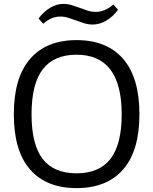

<svg xmlns="http://www.w3.org/2000/svg" viewBox="-20 -956 787 986"><path d="M178 -861Q206 -898 239 -917Q272 -936 304 -936Q328 -936 349 -929.5Q370 -923 390 -915.5Q410 -908 430 -901.5Q450 -895 473 -895Q518 -895 562 -933L586 -906Q560 -870 525.5 -850Q491 -830 456 -830Q434 -830 413 -836.5Q392 -843 371.5 -850.5Q351 -858 331 -864.5Q311 -871 290 -871Q267 -871 246 -862.5Q225 -854 202 -834ZM373 10Q218 10 134.5 -85.5Q51 -181 51 -369Q51 -557 134.5 -653.5Q218 -750 373 -750Q529 -750 612.5 -653.5Q696 -557 696 -369Q696 -182 612.5 -86Q529 10 373 10ZM373 -66Q490 -66 547.5 -140.5Q605 -215 605 -369Q605 -675 373 -675Q257 -675 199.5 -600Q142 -525 142 -369Q142 -214 199 -140Q256 -66 373 -66Z"/></svg>

Font: Encode Sans
Style: Regular
Weight: 400
Designer: Pablo Impallari, Andres Torresi
Foundry: Pablo Impallari, Andres Torresi
Version: Version 1.000; ttfautohint (v1.00) -l 8 -r 50 -G 200 -x 14 -